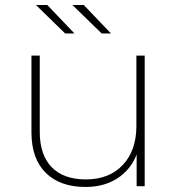

<svg xmlns="http://www.w3.org/2000/svg" viewBox="-20 -740 706 763"><path d="M555 -519V0H523V-126Q499 -65 446 -31Q393 3 320 3Q219 3 162 -53Q105 -109 105 -214V-519H138V-216Q138 -124 185.5 -75.5Q233 -27 321 -27Q414 -27 468 -84.5Q522 -142 522 -239V-519ZM123 -720H168L276 -607H239ZM268 -720H313L421 -607H384Z"/></svg>

Font: Montserrat Alternates ExLight
Style: Regular
Weight: 275
Designer: Julieta Ulanovsky
Foundry: Julieta Ulanovsky
Version: Version 7.200